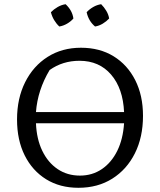

<svg xmlns="http://www.w3.org/2000/svg" viewBox="-20 -884 761 913"><path d="M353 9Q265 9 199.5 -31.5Q134 -72 97.5 -145Q61 -218 61 -316Q61 -416 99.5 -493Q138 -570 206.5 -613.5Q275 -657 365 -657Q454 -657 520 -616.5Q586 -576 623 -503Q660 -430 660 -333Q660 -232 621.5 -155Q583 -78 514 -34.5Q445 9 353 9ZM216 -551Q159 -456 151 -351H570Q565 -463 508.5 -529Q452 -595 358 -595Q278 -595 216 -551ZM360 -49Q419 -49 464.5 -80Q510 -111 537.5 -166.5Q565 -222 570 -298H151Q154 -223 181 -167Q208 -111 254 -80Q300 -49 360 -49ZM292 -864Q324 -834 329 -796Q317 -782 299 -771.5Q281 -761 262 -758Q248 -771 237.5 -788.5Q227 -806 222 -826Q236 -840 254 -850.5Q272 -861 292 -864ZM461 -864Q475 -850 485.5 -832.5Q496 -815 499 -796Q486 -782 468.5 -771.5Q451 -761 432 -758Q401 -784 392 -826Q405 -840 423 -850.5Q441 -861 461 -864Z"/></svg>

Font: Piazzolla
Style: Regular
Weight: 400
Designer: Juan Pablo del Peral
Foundry: Huerta Tipografica
Version: Version 1.330